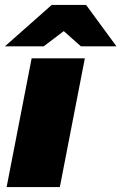

<svg xmlns="http://www.w3.org/2000/svg" viewBox="-33 -763 495 783"><path d="M-6 0 96 -525H313L211 0ZM297 -574 199 -661 178 -743H318L442 -574ZM-13 -574 178 -743H318L260 -661L145 -574Z"/></svg>

Font: REM Black
Style: Italic
Weight: 900
Italic angle: -11°
Designer: Octavio Pardo
Foundry: Ashler Design
Version: Version 1.005;gftools[0.9.28]